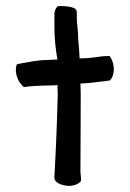

<svg xmlns="http://www.w3.org/2000/svg" viewBox="-20 -604 431 635"><path d="M36 -392C25 -365 41 -329 59 -316L74 -318C102 -321 136 -321 165 -322L170 -323L171 -291C167 -140 163 -83 160 -20V-17C159 -6 171 5 193 9C214 14 236 8 247 -4C250 -14 246 -25 246 -37C246 -107 247 -169 247 -294L246 -328H251C279 -329 310 -334 337 -337H338C340 -337 344 -338 345 -339V-340C363 -359 358 -401 342 -419C339 -419 324 -418 321 -418C297 -415 274 -411 248 -411H243V-416C242 -442 239 -464 238 -489C238 -505 234 -527 234 -547V-552C234 -561 235 -567 231 -573C227 -578 209 -585 172 -584C166 -580 160 -569 160 -558V-513C160 -475 164 -442 170 -407H164C152 -406 138 -406 120 -405C103 -404 75 -399 53 -395L39 -392ZM160 -25Z"/></svg>

Font: Vapor
Style: Lit
Weight: 300
Foundry: Cannot Into Space Fonts
Version: Version 0.179